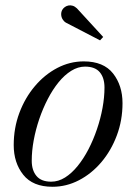

<svg xmlns="http://www.w3.org/2000/svg" viewBox="-20 -705 526 735"><path d="M181 10Q105.5 10 69 -36Q32.5 -82 32.5 -149.5Q32.5 -215 54.2 -273Q76 -331 113.5 -375.2Q151 -419.5 199.2 -444.8Q247.5 -470 300.5 -470Q376.5 -470 412.8 -423.8Q449 -377.5 449 -310Q449 -244.5 427.2 -186.5Q405.5 -128.5 368 -84.2Q330.5 -40 282.2 -15Q234 10 181 10ZM176 -9.5Q203.5 -9.5 229 -25.5Q254.5 -41.5 277.2 -69.5Q300 -97.5 318.8 -133.8Q337.5 -170 351.2 -210.5Q365 -251 372.5 -292Q380 -333 380 -370Q380 -407 362 -428.5Q344 -450 305.5 -450Q278.5 -450 252.8 -434Q227 -418 204.2 -390Q181.5 -362 162.8 -325.8Q144 -289.5 130.2 -249Q116.5 -208.5 109 -167.8Q101.5 -127 101.5 -89.5Q101.5 -53 119.8 -31.2Q138 -9.5 176 -9.5ZM363 -550.5 232 -618.5Q224 -623.5 219.2 -631.8Q214.5 -640 214.2 -649.8Q214 -659.5 218.5 -667.5Q222 -673.5 228.2 -678Q234.5 -682.5 242.2 -684Q250 -685.5 258.2 -683Q266.5 -680.5 274.5 -673L375 -563.5Z"/></svg>

Font: Bodoni Moda
Style: Italic
Weight: 400
Italic angle: -13°
Designer: Owen Earl
Foundry: indestructible type
Version: Version 2.005